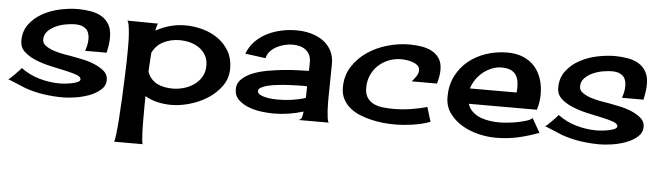

<svg xmlns="http://www.w3.org/2000/svg" viewBox="-48 -719 3932 1144"><g transform="rotate(5 1918.0 -147.5)"><path d="M455.1 -359.4Q455.1 -400.4 433.1 -420.4Q411.1 -440.4 370.1 -440.4Q346.7 -440.4 314.9 -435.1Q283.2 -429.7 254.9 -417Q226.6 -404.3 206.5 -383.8Q186.5 -363.3 186.5 -333Q186.5 -310.5 208.5 -295.4Q230.5 -280.3 259.8 -271Q289.1 -261.7 318.8 -256.8Q348.6 -252 364.3 -249Q388.7 -244.1 426.3 -236.8Q463.9 -229.5 499 -215.3Q534.2 -201.2 559.6 -180.2Q585 -159.2 585 -127Q585 -90.8 556.6 -66.4Q528.3 -42 488.8 -27.3Q449.2 -12.7 406.2 -6.3Q363.3 0 335 0Q276.4 0 218.8 -8.3Q161.1 -16.6 105.5 -36.1Q98.6 -39.1 83 -45.4Q67.4 -51.8 50.3 -59.1Q33.2 -66.4 18.6 -72.3Q3.9 -78.1 0 -78.1Q2 -79.1 13.7 -89.8Q25.4 -100.6 38.6 -113.8Q51.8 -127 62.5 -138.7Q73.2 -150.4 74.2 -153.3Q124 -116.2 185.1 -98.6Q246.1 -81.1 307.6 -81.1Q314.5 -81.1 334 -82.5Q353.5 -84 374.5 -87.9Q395.5 -91.8 412.1 -98.6Q428.7 -105.5 428.7 -116.2Q428.7 -131.8 401.4 -141.6Q374 -151.4 332.5 -160.2Q291 -168.9 243.2 -179.7Q195.3 -190.4 153.8 -207.5Q112.3 -224.6 85 -250Q57.6 -275.4 57.6 -315.4Q57.6 -374 89.4 -415.5Q121.1 -457 168.9 -482.9Q216.8 -508.8 272.5 -520.5Q328.1 -532.2 377 -532.2Q417 -532.2 454.1 -525.9Q491.2 -519.5 519.5 -502.9Q547.9 -486.3 564.9 -457Q582 -427.7 582 -380.9Q582 -357.4 578.6 -334Q575.2 -310.5 570.3 -288.1H441.4Q447.3 -304.7 451.2 -322.8Q455.1 -340.8 455.1 -359.4Z M1023.4 -491.2Q1076.2 -491.2 1127.4 -477.1Q1178.7 -462.9 1219.7 -434.1Q1260.7 -405.3 1286.1 -361.3Q1311.5 -317.4 1311.5 -258.8Q1311.5 -200.2 1279.3 -154.3Q1247.1 -108.4 1197.8 -76.7Q1148.4 -44.9 1090.3 -28.3Q1032.2 -11.7 980.5 -11.7Q939.5 -11.7 899.4 -20.5Q859.4 -29.3 823.2 -50.8Q822.3 -20.5 822.3 9.3Q822.3 39.1 822.3 69.3Q822.3 80.1 822.3 105Q822.3 129.9 823.2 157.2Q824.2 184.6 826.2 207.5Q828.1 230.5 832 236.3H660.2Q665 228.5 669.4 190.4Q673.8 152.3 677.7 98.1Q681.6 43.9 684.6 -19Q687.5 -82 689.9 -139.6Q692.4 -197.3 693.4 -243.7Q694.3 -290 694.3 -310.5Q694.3 -321.3 694.3 -348.6Q694.3 -376 692.4 -405.8Q690.4 -435.5 686.5 -460Q682.6 -484.4 675.8 -489.3L861.3 -487.3Q854.5 -480.5 852.1 -467.3Q849.6 -454.1 847.7 -444.3Q887.7 -466.8 932.1 -479Q976.6 -491.2 1023.4 -491.2ZM979.5 -109.4Q1013.7 -109.4 1047.4 -119.1Q1081.1 -128.9 1108.4 -148.4Q1135.7 -168 1152.3 -196.8Q1168.9 -225.6 1168.9 -263.7Q1168.9 -298.8 1153.8 -324.7Q1138.7 -350.6 1114.3 -367.7Q1089.8 -384.8 1059.1 -392.6Q1028.3 -400.4 997.1 -400.4Q946.3 -400.4 901.9 -378.9Q857.4 -357.4 835 -310.5Q833 -282.2 831.5 -254.9Q830.1 -227.5 828.1 -199.2Q835.9 -173.8 851.6 -156.2Q867.2 -138.7 887.2 -128.4Q907.2 -118.2 931.2 -113.8Q955.1 -109.4 979.5 -109.4Z M1744.1 11.7Q1760.7 6.8 1764.6 -10.3Q1768.6 -27.3 1769.5 -41Q1725.6 -27.3 1680.7 -20.5Q1635.7 -13.7 1590.8 -13.7Q1561.5 -13.7 1521 -18.6Q1480.5 -23.4 1443.8 -37.1Q1407.2 -50.8 1381.3 -75.2Q1355.5 -99.6 1355.5 -139.6Q1355.5 -173.8 1380.4 -198.2Q1405.3 -222.7 1444.3 -238.8Q1483.4 -254.9 1532.2 -263.7Q1581.1 -272.5 1627.9 -277.3Q1674.8 -282.2 1715.8 -283.2Q1756.8 -284.2 1780.3 -285.2Q1780.3 -298.8 1780.8 -311.5Q1781.2 -324.2 1781.2 -337.9Q1781.2 -362.3 1772.5 -380.4Q1763.7 -398.4 1748.5 -410.2Q1733.4 -421.9 1712.9 -427.2Q1692.4 -432.6 1669.9 -432.6Q1648.4 -432.6 1623.5 -426.8Q1598.6 -420.9 1576.2 -409.2Q1553.7 -397.5 1537.1 -379.4Q1520.5 -361.3 1516.6 -337.9L1393.6 -354.5Q1411.1 -399.4 1442.4 -430.7Q1473.6 -461.9 1513.2 -481.4Q1552.7 -501 1597.7 -510.3Q1642.6 -519.5 1687.5 -519.5Q1730.5 -519.5 1771 -508.8Q1811.5 -498 1843.3 -476.1Q1875 -454.1 1894 -419.9Q1913.1 -385.7 1913.1 -338.9Q1913.1 -289.1 1911.6 -239.7Q1910.2 -190.4 1910.2 -140.6Q1910.2 -131.8 1910.2 -108.9Q1910.2 -85.9 1911.6 -61Q1913.1 -36.1 1916 -15.1Q1918.9 5.9 1924.8 11.7ZM1488.3 -139.6Q1488.3 -125 1503.9 -117.2Q1519.5 -109.4 1540.5 -105Q1561.5 -100.6 1582 -99.6Q1602.5 -98.6 1611.3 -98.6Q1652.3 -98.6 1694.3 -104.5Q1736.3 -110.4 1775.4 -123Q1776.4 -140.6 1776.9 -158.2Q1777.3 -175.8 1777.3 -192.4L1752 -193.4Q1743.2 -193.4 1720.2 -192.9Q1697.3 -192.4 1668 -190.9Q1638.7 -189.5 1606.9 -186Q1575.2 -182.6 1548.8 -176.8Q1522.5 -170.9 1505.4 -161.6Q1488.3 -152.3 1488.3 -139.6Z M2433.6 -345.7Q2433.6 -363.3 2420.9 -374.5Q2408.2 -385.7 2390.6 -391.6Q2373 -397.5 2354 -399.9Q2335 -402.3 2322.3 -402.3Q2282.2 -402.3 2247.1 -388.2Q2211.9 -374 2185.5 -349.1Q2159.2 -324.2 2144 -290Q2128.9 -255.9 2128.9 -214.8Q2128.9 -176.8 2145 -154.3Q2161.1 -131.8 2186 -120.6Q2210.9 -109.4 2242.2 -106.4Q2273.4 -103.5 2304.7 -103.5Q2352.5 -103.5 2404.3 -111.3Q2456.1 -119.1 2502 -132.8L2528.3 -45.9Q2481.4 -28.3 2423.8 -20Q2366.2 -11.7 2315.4 -11.7Q2285.2 -11.7 2249.5 -15.1Q2213.9 -18.6 2177.7 -26.9Q2141.6 -35.2 2107.9 -48.8Q2074.2 -62.5 2047.9 -84Q2021.5 -105.5 2005.9 -135.3Q1990.2 -165 1990.2 -204.1Q1990.2 -275.4 2024.9 -329.6Q2059.6 -383.8 2113.8 -420.4Q2168 -457 2233.9 -475.6Q2299.8 -494.1 2363.3 -494.1Q2398.4 -494.1 2433.6 -488.8Q2468.8 -483.4 2497.1 -468.8Q2525.4 -454.1 2543 -427.7Q2560.5 -401.4 2560.5 -359.4Q2560.5 -337.9 2556.6 -317.4Q2552.7 -296.9 2546.9 -276.4H2395.5Q2408.2 -290 2420.9 -308.6Q2433.6 -327.1 2433.6 -345.7Z M2921.9 14.6Q2874 14.6 2820.3 2Q2766.6 -10.7 2721.2 -37.6Q2675.8 -64.5 2646 -105.5Q2616.2 -146.5 2616.2 -203.1Q2616.2 -272.5 2643.6 -327.1Q2670.9 -381.8 2716.8 -419.4Q2762.7 -457 2823.2 -477.1Q2883.8 -497.1 2950.2 -497.1Q3002.9 -497.1 3043.9 -480Q3085 -462.9 3112.3 -432.1Q3139.6 -401.4 3153.8 -359.4Q3168 -317.4 3168 -266.6Q3168 -217.8 3153.3 -172.9H2746.1Q2755.9 -143.6 2776.9 -125Q2797.9 -106.4 2824.7 -96.2Q2851.6 -85.9 2881.3 -82Q2911.1 -78.1 2937.5 -78.1Q2954.1 -78.1 2981.9 -80.6Q3009.8 -83 3039.1 -88.4Q3068.4 -93.8 3094.2 -101.6Q3120.1 -109.4 3132.8 -121.1L3180.7 -37.1Q3116.2 -12.7 3053.7 1Q2991.2 14.6 2921.9 14.6ZM2921.9 -405.3Q2892.6 -405.3 2863.8 -393.6Q2835 -381.8 2811.5 -362.8Q2788.1 -343.8 2770.5 -317.9Q2752.9 -292 2745.1 -264.6H3024.4Q3027.3 -293.9 3024.9 -319.8Q3022.5 -345.7 3011.7 -364.7Q3001 -383.8 2979.5 -394.5Q2958 -405.3 2921.9 -405.3Z M3666 -359.4Q3666 -400.4 3644 -420.4Q3622.1 -440.4 3581.1 -440.4Q3557.6 -440.4 3525.9 -435.1Q3494.1 -429.7 3465.8 -417Q3437.5 -404.3 3417.5 -383.8Q3397.5 -363.3 3397.5 -333Q3397.5 -310.5 3419.4 -295.4Q3441.4 -280.3 3470.7 -271Q3500 -261.7 3529.8 -256.8Q3559.6 -252 3575.2 -249Q3599.6 -244.1 3637.2 -236.8Q3674.8 -229.5 3710 -215.3Q3745.1 -201.2 3770.5 -180.2Q3795.9 -159.2 3795.9 -127Q3795.9 -90.8 3767.6 -66.4Q3739.3 -42 3699.7 -27.3Q3660.2 -12.7 3617.2 -6.3Q3574.2 0 3545.9 0Q3487.3 0 3429.7 -8.3Q3372.1 -16.6 3316.4 -36.1Q3309.6 -39.1 3293.9 -45.4Q3278.3 -51.8 3261.2 -59.1Q3244.1 -66.4 3229.5 -72.3Q3214.8 -78.1 3210.9 -78.1Q3212.9 -79.1 3224.6 -89.8Q3236.3 -100.6 3249.5 -113.8Q3262.7 -127 3273.4 -138.7Q3284.2 -150.4 3285.2 -153.3Q3335 -116.2 3396 -98.6Q3457 -81.1 3518.6 -81.1Q3525.4 -81.1 3544.9 -82.5Q3564.5 -84 3585.4 -87.9Q3606.4 -91.8 3623 -98.6Q3639.6 -105.5 3639.6 -116.2Q3639.6 -131.8 3612.3 -141.6Q3585 -151.4 3543.5 -160.2Q3502 -168.9 3454.1 -179.7Q3406.2 -190.4 3364.7 -207.5Q3323.2 -224.6 3295.9 -250Q3268.6 -275.4 3268.6 -315.4Q3268.6 -374 3300.3 -415.5Q3332 -457 3379.9 -482.9Q3427.7 -508.8 3483.4 -520.5Q3539.1 -532.2 3587.9 -532.2Q3627.9 -532.2 3665 -525.9Q3702.1 -519.5 3730.5 -502.9Q3758.8 -486.3 3775.9 -457Q3793 -427.7 3793 -380.9Q3793 -357.4 3789.6 -334Q3786.1 -310.5 3781.2 -288.1H3652.3Q3658.2 -304.7 3662.1 -322.8Q3666 -340.8 3666 -359.4Z"/></g></svg>

Font: Cherry Cream Soda
Style: Regular
Weight: 400
Designer: Font Diner, Inc
Foundry: Font Diner, Inc
Version: Version 1.000